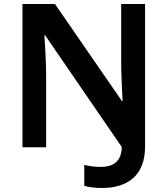

<svg xmlns="http://www.w3.org/2000/svg" viewBox="-20 -734 835 957"><path d="M489 203C617 203 703 139 703 -2V-714H584V-428C584 -371 588 -282 591 -230H588L254 -714H92V0H210V-353C210 -413 205 -507 201 -558H205L587 -1C585 72 545 98 479 98C449 98 423 93 400 88V192C420 198 450 203 489 203Z"/></svg>

Font: Noto Kufi Arabic SemiBold
Style: Regular
Weight: 600
Designer: Monotype Design Team, David Williams, Khaled Hosny
Foundry: Google LLC
Version: Version 2.109